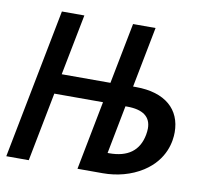

<svg xmlns="http://www.w3.org/2000/svg" viewBox="-66 -618 735 690"><g transform="rotate(10 301.5 -273.5)"><path d="M-0.5 0H81.5L130.4 -251.5H308.1L259.3 0H351.6C403.3 0 454.1 -13.2 496.1 -40C571.3 -88.4 580.6 -157.2 580.6 -189.5C580.6 -272.5 522.9 -325.7 415 -325.7H404.8L447.8 -546.9H365.7L322.3 -324.7H144.5L188 -546.9H106ZM356 -74.7 390.1 -251H396.5C454.1 -251 483.4 -229 483.4 -186.5C483.4 -178.7 482.4 -171.4 481 -163.1C469.7 -103 428.7 -74.7 362.3 -74.7Z"/></g></svg>

Font: Hack
Style: Oblique
Weight: 400
Italic angle: -12°
Monospace: yes
Designer: Christopher Simpkins
Foundry: Christopher Simpkins
Version: Version 2.010